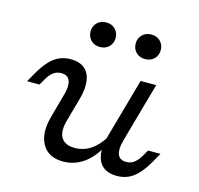

<svg xmlns="http://www.w3.org/2000/svg" viewBox="-95 -721 866 835"><g transform="rotate(15 338.0 -303.5)"><path d="M240.3 -206.5 229 -165.3Q213.7 -113.7 230.2 -85.5Q246.8 -57.3 291.9 -57.3Q331.5 -57.3 364.1 -79.4Q396.8 -101.6 423.4 -146V-107.3Q393.5 -48.4 351.6 -17.7Q309.7 12.9 257.3 12.9Q191.1 12.9 163.7 -35.5Q136.3 -83.9 158.1 -162.1L170.2 -206.5ZM170.2 -206.5 188.7 -273.4Q199.2 -312.1 190.3 -334.3Q181.5 -356.5 152.4 -356.5Q131.5 -356.5 116.5 -345.2Q101.6 -333.9 89.5 -312.9L72.6 -283.9H16.9L36.3 -318.5Q58.1 -357.3 79 -380.6Q100 -404 123.8 -414.9Q147.6 -425.8 175.8 -425.8Q214.5 -425.8 237.5 -407.7Q260.5 -389.5 266.1 -354.4Q271.8 -319.4 258.1 -269.4L240.3 -206.5ZM435.5 -206.5 493.5 -412.9H563.7L505.6 -206.5ZM487.1 -139.5Q476.6 -100.8 485.5 -78.6Q494.4 -56.5 523.4 -56.5Q544.4 -56.5 559.3 -68.1Q574.2 -79.8 586.3 -100L603.2 -129H658.9L639.5 -94.4Q618.5 -56.5 597.2 -32.7Q575.8 -8.9 552.4 2Q529 12.9 500 12.9Q461.3 12.9 438.3 -5.2Q415.3 -23.4 409.7 -58.5Q404 -93.5 417.7 -143.5L435.5 -206.5H505.6ZM487.1 -509.7Q462.1 -509.7 446.4 -525.4Q430.6 -541.1 430.6 -565.3Q430.6 -588.7 446.4 -604.4Q462.1 -620.2 487.1 -620.2Q512.1 -620.2 527.8 -604.4Q543.5 -588.7 543.5 -565.3Q543.5 -541.1 527.8 -525.4Q512.1 -509.7 487.1 -509.7ZM283.9 -509.7Q258.9 -509.7 243.1 -525.4Q227.4 -541.1 227.4 -565.3Q227.4 -588.7 243.1 -604.4Q258.9 -620.2 283.9 -620.2Q308.9 -620.2 324.6 -604.4Q340.3 -588.7 340.3 -565.3Q340.3 -541.1 324.6 -525.4Q308.9 -509.7 283.9 -509.7Z"/></g></svg>

Font: Playfair 5pt SemiExpanded Light
Style: Italic
Weight: 300
Width: 6
Italic angle: -15.6°
Designer: Claus Eggers Sørensen
Foundry: Claus Eggers Sørensen
Version: Version 2.203